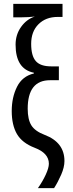

<svg xmlns="http://www.w3.org/2000/svg" viewBox="-20 -780 380 998"><path d="M41 -203Q41 -130 68 -83.5Q95 -37 160 -12Q234 16 234 71Q234 93 217.5 128.5Q201 164 177 198H261Q281 167 298 128Q315 89 315 57Q315 -40 212 -79Q162 -98 143 -128.5Q124 -159 124 -215Q124 -363 240 -363H286V-435H246Q190 -435 166 -462.5Q142 -490 142 -552Q142 -616 180 -654Q218 -692 280 -692H305V-760H49V-690H92Q128 -690 161 -694Q118 -680 89.5 -640Q61 -600 61 -548Q61 -421 156 -402V-398Q96 -384 68.5 -329Q41 -274 41 -203Z"/></svg>

Font: Noto Sans Display Condensed
Style: Regular
Weight: 400
Width: 3
Designer: Monotype Design Team
Foundry: Monotype Imaging Inc.
Version: Version 1.900